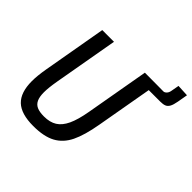

<svg xmlns="http://www.w3.org/2000/svg" viewBox="-203 -1010 1211 1211"><g transform="rotate(45 402.5 -404.5)"><path d="M50 -184.5Q50 -233 61.5 -299L136.5 -726.5H241L165 -295.5Q153.5 -229.5 153.5 -189Q153.5 -149 164.5 -125.2Q175.5 -101.5 199 -91.2Q222.5 -81 261.5 -81Q314 -81 348.2 -102.5Q382.5 -124 405 -172Q427.5 -220 442 -303L516.5 -726.5L622 -726L682.5 -725.5Q692.5 -725.5 702.8 -735.8Q713 -746 716 -765L725.5 -817.5L805 -813.5L793 -745Q787 -711.5 777.8 -694.8Q768.5 -678 753.8 -672Q739 -666 714 -666H680.5H611.5L545.5 -292Q526 -180 494.8 -115.8Q463.5 -51.5 407.2 -21Q351 9.5 256 9.5Q148.5 9.5 99.2 -37.2Q50 -84 50 -184.5Z"/></g></svg>

Font: JuliaMono Medium
Style: Italic
Weight: 500
Italic angle: -9°
Monospace: yes
Designer: cormullion
Foundry: corm
Version: Version 0.054; ttfautohint (v1.8.4)